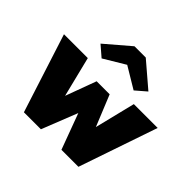

<svg xmlns="http://www.w3.org/2000/svg" viewBox="-185 -1015 1230 1230"><g transform="rotate(45 429.5 -400.0)"><path d="M177 0 5 -535H221L289 -261L366 -470H484L570 -259L638 -535H854L671 0H517L427 -243L331 0ZM285 -596 213 -658 379 -800H481L647 -658L575 -596L430 -683Z"/></g></svg>

Font: Lexend Black
Style: Regular
Weight: 900
Designer: Bonnie Shaver-Troup, Thomas Jockin
Foundry: Lexend
Version: Version 1.007; ttfautohint (v1.8.3)